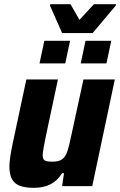

<svg xmlns="http://www.w3.org/2000/svg" viewBox="-20 -890 575 918"><path d="M25 -94Q25 -129 40 -201L106 -510H257L199 -238Q186 -175 184 -150Q184 -129 194 -123Q204 -117 231 -117Q261 -117 277 -128.5Q293 -140 302 -166.5Q311 -193 323 -252L379 -510H529L421 0H277L286 -62H277Q235 8 143 8Q77 8 51 -16Q25 -40 25 -94ZM169 -587 192 -695H315L292 -587ZM366 -587 389 -695H512L489 -587ZM277 -732 219 -863 221 -870H317L360 -795L429 -870H535L533 -863L423 -732Z"/></svg>

Font: Saira Semi Condensed
Style: Bold Italic
Weight: 700
Width: 4
Italic angle: -12°
Designer: Hector Gatti with collaboration of the Omnibus-Type team
Foundry: Omnibus-Type
Version: Version 1.001; ttfautohint (v1.8)